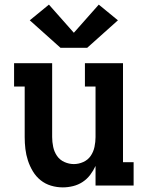

<svg xmlns="http://www.w3.org/2000/svg" viewBox="-20 -804 640 832"><path d="M252 8Q226 8 201 0.5Q176 -7 156 -23Q136 -39 122.5 -61.5Q109 -84 101 -108.5Q93 -133 90 -158.5Q87 -184 87 -210V-429H41V-530H206V-210Q206 -189 210.5 -167.5Q215 -146 227 -128.5Q239 -111 259 -102Q279 -93 300 -93Q321 -93 341 -102Q361 -111 373 -128.5Q385 -146 389.5 -167.5Q394 -189 394 -210V-429H348V-530H513V-101H559V0H394V-85Q385 -65 371 -46.5Q357 -28 338 -15.5Q319 -3 296.5 2.5Q274 8 252 8ZM242 -597 109 -716 192 -784 300 -662 408 -784 491 -716 358 -597Z"/></svg>

Font: Iosevka Curly Slab Extended
Style: Bold
Weight: 700
Width: 7
Monospace: yes
Designer: Belleve Invis
Foundry: Belleve Invis
Version: Version 11.1.0; ttfautohint (v1.8.3)